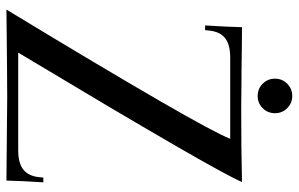

<svg xmlns="http://www.w3.org/2000/svg" viewBox="-186 -743 929 597"><g transform="rotate(90 278.5 -444.5)"><path d="M411.6 -695.8H159.2Q118.7 -695.8 98.6 -679.9Q78.6 -664.1 75.2 -631.3L73.7 -617.7H59.1Q63.5 -686 64.5 -732.4Q110.4 -732.4 198.7 -731Q220.7 -731 249 -730.7Q277.3 -730.5 292.5 -730.2Q307.6 -730 315.9 -730Q443.8 -730 545.9 -732.4Q513.7 -653.3 143.6 -36.6H446.8Q487.3 -36.6 507.3 -52.5Q527.3 -68.4 530.8 -101.1L532.2 -114.7H546.9Q542.5 -46.4 541.5 0Q516.6 0 415.3 -1.2Q314 -2.4 282.7 -2.4Q213.9 -2.4 9.8 0Q376.5 -605 411.6 -695.8ZM240.2 -796.9Q224.6 -812.5 224.6 -835Q224.6 -857.4 240.2 -873Q255.9 -888.7 278.3 -888.7Q300.8 -888.7 316.4 -873Q332 -857.4 332 -835Q332 -812.5 316.4 -796.9Q300.8 -781.2 278.3 -781.2Q255.9 -781.2 240.2 -796.9Z"/></g></svg>

Font: Flanker
Style: Regular
Weight: 400
Designer: Flanker
Foundry: Flanker
Version: Version 2.027